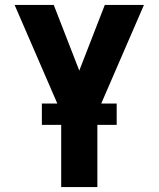

<svg xmlns="http://www.w3.org/2000/svg" viewBox="-20 -540 640 775"><path d="M227 215V-86L39 -520H197L300 -255L403 -520H561L373 -86V215ZM451 -36H149V-122H451Z"/></svg>

Font: Iosevka Custom Heavy Extended
Style: Regular
Weight: 900
Width: 7
Monospace: yes
Designer: Belleve Invis
Foundry: Belleve Invis
Version: Version 11.2.4; ttfautohint (v1.8.4)